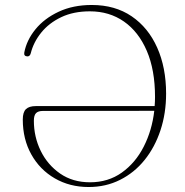

<svg xmlns="http://www.w3.org/2000/svg" viewBox="-20 -734 743 771"><path d="M71.5 -254Q71.5 -283.5 84.2 -295.8Q97 -308 124 -308H601Q602.5 -326.5 602.5 -345Q602.5 -453 569.5 -529.8Q536.5 -606.5 477.8 -647.5Q419 -688.5 341 -688.5Q275 -688.5 225.8 -665Q176.5 -641.5 145.5 -603Q114.5 -564.5 103.5 -520Q100 -507 89.5 -507.5Q75 -508.5 77.5 -523Q87 -573 122.5 -616.5Q158 -660 215.8 -687Q273.5 -714 348.5 -714Q442 -714 508.8 -668.5Q575.5 -623 611.2 -542.8Q647 -462.5 647 -358Q647 -279.5 624.5 -211.2Q602 -143 560.8 -91.8Q519.5 -40.5 462.2 -11.8Q405 17 336 17Q260 17 200 -17.8Q140 -52.5 105.8 -113.8Q71.5 -175 71.5 -254ZM116 -249Q116 -184.5 143.5 -128.2Q171 -72 221.5 -37Q272 -2 341.5 -2Q414.5 -2 469.2 -41Q524 -80 557.2 -145.2Q590.5 -210.5 599.5 -289L152 -288.5Q133.5 -288.5 124.8 -279.8Q116 -271 116 -249Z"/></svg>

Font: Fraunces 9pt Thin
Style: Regular
Weight: 100
Version: Version 1.000;[b76b70a41]